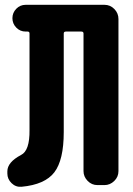

<svg xmlns="http://www.w3.org/2000/svg" viewBox="-20 -750 540 778"><path d="M403.3 -730.5Q426.8 -730.5 443.4 -713.4Q460 -696.3 460 -672.9V-56.6Q460 -33.2 442.9 -16.6Q425.8 0 403.3 0H375Q351.6 0 335 -17.1Q318.4 -34.2 318.4 -56.6V-614.3Q318.4 -622.1 309.6 -622.1H247.1Q238.3 -622.1 238.3 -614.3V-214.8Q238.3 -101.6 200.2 -51.8Q162.1 -2 67.4 6.8Q43.9 8.8 26.9 -7.8Q9.8 -24.4 9.8 -46.9V-55.7Q9.8 -92.8 65.4 -122.1Q100.6 -139.6 99.6 -222.7V-614.3Q99.6 -622.1 91.8 -622.1H84Q61.5 -622.1 45.9 -638.2Q30.3 -654.3 30.3 -676.3Q30.3 -698.2 45.9 -714.4Q61.5 -730.5 84 -730.5Z"/></svg>

Font: Rounded Mgen+ 1mn bold
Style: Bold
Weight: 700
Designer: [Source Han Sans]
Ryoko NISHIZUKA  (kana & ideographs); Paul D. Hunt (Latin, Greek & Cyrillic); Wenlong ZHANG  (bopomofo
Version: Version 1.059.20150602